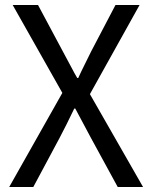

<svg xmlns="http://www.w3.org/2000/svg" viewBox="-20 -753 613 773"><path d="M31 -733H133L233 -546L256 -503Q262 -493 270 -477Q278 -461 291 -439H295L308 -467Q339 -531 347 -546L445 -733H542L342 -374L556 0H454L346 -198L283 -316H279Q248 -251 220 -198L114 0H17L231 -379Z"/></svg>

Font: Noto Sans SC
Style: Regular
Weight: 400
Designer: Ryoko NISHIZUKA ____ (kana & ideographs); Paul D. Hunt (Latin, Greek & Cyrillic); Wenlong ZHANG ___ (bopomofo); Sandoll 
Foundry: Adobe Systems Incorporated
Version: Version 1.004